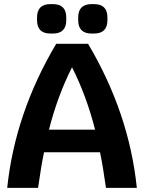

<svg xmlns="http://www.w3.org/2000/svg" viewBox="-20 -913 700 933"><path d="M466 -173H194Q180 -107 165 0H15Q53 -363 253 -700H408Q607 -365 645 0H495Q480 -107 466 -173ZM442 -283Q400 -448 330 -586Q260 -448 218 -283ZM160 -815V-828Q160 -893 225 -893H237Q302 -893 302 -828V-815Q302 -750 237 -750H225Q160 -750 160 -815ZM360 -815V-828Q360 -893 425 -893H437Q502 -893 502 -828V-815Q502 -750 437 -750H425Q360 -750 360 -815Z"/></svg>

Font: Krub
Style: Bold
Weight: 700
Version: Version 1.000; ttfautohint (v1.6)